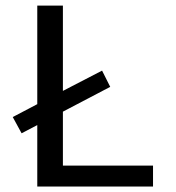

<svg xmlns="http://www.w3.org/2000/svg" viewBox="-20 -679 640 699"><path d="M115.7 0V-223.6L58.6 -193.8L26.4 -252.9L115.7 -299.8V-658.7H209V-348.1L351.6 -421.9L381.3 -362.8L209 -272.5V-76.2H537.1V0Z"/></svg>

Font: Cousine
Style: Regular
Weight: 400
Monospace: yes
Designer: Steve Matteson
Foundry: Ascender Corporation
Version: Version 1.20